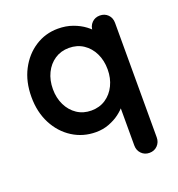

<svg xmlns="http://www.w3.org/2000/svg" viewBox="-134 -656 896 966"><g transform="rotate(-20 314.0 -172.5)"><path d="M503 -535Q529 -535 546 -518Q563 -501 563 -474V139Q563 165 546 182.5Q529 200 503 200Q477 200 460 182.5Q443 165 443 139V-110L465 -101Q465 -88 451 -69.5Q437 -51 413 -33Q389 -15 356.5 -2.5Q324 10 286 10Q217 10 161 -25.5Q105 -61 72.5 -123.5Q40 -186 40 -267Q40 -349 72.5 -411.5Q105 -474 160 -509.5Q215 -545 282 -545Q325 -545 361 -532Q397 -519 423.5 -499Q450 -479 464.5 -458.5Q479 -438 479 -424L443 -411V-474Q443 -500 460 -517.5Q477 -535 503 -535ZM301 -100Q345 -100 378 -122Q411 -144 429.5 -182Q448 -220 448 -267Q448 -315 429.5 -353Q411 -391 378 -413Q345 -435 301 -435Q258 -435 225 -413Q192 -391 173.5 -353Q155 -315 155 -267Q155 -220 173.5 -182Q192 -144 225 -122Q258 -100 301 -100Z"/></g></svg>

Font: zvoove
Style: Bold
Weight: 700
Designer: Vernon Adams (Nunito) & Andrew Paglinawan (Quicksand)
Foundry: zvoove
Version: Version 3.006